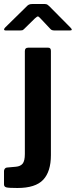

<svg xmlns="http://www.w3.org/2000/svg" viewBox="-61 -768 378 958"><path d="M193 6Q193 88 154.5 129Q116 170 26 170Q-17 170 -29 167Q-41 164 -41 152V85Q-41 80 -37.5 74.5Q-34 69 -27 68L18 64Q41 62 52 48.5Q63 35 63 0V-513Q63 -530 79 -530H180Q193 -530 193 -514V6ZM190 -624 141 -676Q132 -686 128 -686Q124 -686 113 -676L60 -624Q54 -618 50.5 -617Q47 -616 39 -616H-33Q-40 -616 -40.5 -620.5Q-41 -625 -35 -631L71 -735Q77 -742 83.5 -745Q90 -748 101 -748H162Q171 -748 176 -744.5Q181 -741 185 -737L290 -631Q305 -616 288 -616H211Q205 -616 199.5 -617.5Q194 -619 190 -624Z"/></svg>

Font: Libre Franklin SemiBold
Style: Regular
Weight: 600
Designer: Pablo Impallari, Rodrigo Fuenzalida, Nhung Nguyen
Foundry: Impallari Type
Version: Version 3.000